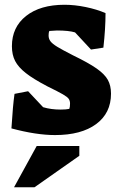

<svg xmlns="http://www.w3.org/2000/svg" viewBox="-20 -550 501 806"><path d="M28 -11Q34 -109 41 -156L98 -167L161 -100Q194 -90 235 -90Q258 -90 271 -93Q274 -101 274 -115Q274 -127 268.5 -135Q263 -143 244 -154Q225 -165 178 -188Q119 -219 88 -243.5Q57 -268 43.5 -294Q30 -320 30 -356Q30 -436 89.5 -483Q149 -530 251 -530Q293 -530 339.5 -520.5Q386 -511 423 -495Q423 -430 414 -350L362 -342L295 -414Q269 -422 219 -422Q211 -422 187 -420Q184 -414 184 -401Q184 -387 192 -376.5Q200 -366 220.5 -353.5Q241 -341 286 -318Q352 -286 385.5 -262.5Q419 -239 432.5 -215Q446 -191 446 -157Q446 -75 383.5 -29Q321 17 211 17Q132 17 28 -11ZM134 63H313V104L125 236H39Z"/></svg>

Font: Suez One
Style: Regular
Weight: 400
Version: Version 1.000